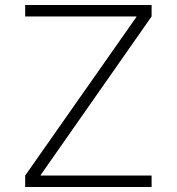

<svg xmlns="http://www.w3.org/2000/svg" viewBox="-20 -750 709 770"><path d="M81 0V-46L527 -682V-684H81V-730H588V-684L143 -48V-46H588V0Z"/></svg>

Font: M PLUS 2 Light
Style: Regular
Weight: 300
Designer: Coji Morishita
Foundry: UNDERFOREST DESIGN
Version: Version 1.001